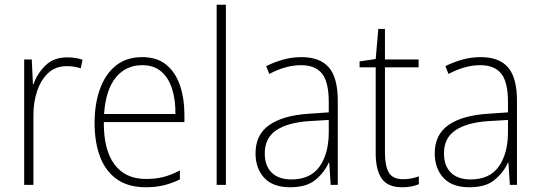

<svg xmlns="http://www.w3.org/2000/svg" viewBox="-20 -780 2278 810"><path d="M263 -538Q299 -538 328 -528L321 -492Q307 -496 292.5 -498.5Q278 -501 262 -501Q215 -501 184 -472.5Q153 -444 136.5 -395.5Q120 -347 121 -288V0H82V-529H114L119 -424H121Q136 -468 171 -503Q206 -538 263 -538Z M580 -539Q643 -539 682 -506.5Q721 -474 739.5 -419Q758 -364 758 -297V-265H418Q417 -149 462.5 -87Q508 -25 596 -25Q636 -25 668 -33Q700 -41 739 -61V-23Q706 -7 671.5 1.5Q637 10 595 10Q521 10 473 -24Q425 -58 402 -119Q379 -180 379 -262Q379 -341 401.5 -404Q424 -467 468.5 -503Q513 -539 580 -539ZM580 -505Q511 -505 468.5 -453Q426 -401 419 -299H720Q721 -358 706 -405Q691 -452 660 -478.5Q629 -505 580 -505Z M933 0H894V-760H933Z M1252 -539Q1330 -539 1367.5 -495.5Q1405 -452 1405 -355V0H1375L1369 -94H1367Q1348 -52 1310.5 -21Q1273 10 1204 10Q1131 10 1094.5 -30Q1058 -70 1058 -133Q1058 -212 1116 -252.5Q1174 -293 1281 -300L1367 -306V-349Q1367 -434 1338.5 -469.5Q1310 -505 1250 -505Q1218 -505 1185 -496Q1152 -487 1116 -468L1103 -501Q1137 -518 1174.5 -528.5Q1212 -539 1252 -539ZM1284 -269Q1194 -263 1145.5 -230.5Q1097 -198 1097 -133Q1097 -80 1126.5 -51.5Q1156 -23 1209 -23Q1289 -23 1327.5 -76.5Q1366 -130 1367 -219V-274Z M1681 -24Q1700 -24 1717 -27.5Q1734 -31 1747 -36V-3Q1733 3 1716 6.5Q1699 10 1676 10Q1616 10 1590.5 -26.5Q1565 -63 1565 -133V-496H1497V-521L1565 -531L1576 -658H1604V-529H1746V-496H1604V-135Q1604 -80 1620.5 -52Q1637 -24 1681 -24Z M2008 -539Q2086 -539 2123.5 -495.5Q2161 -452 2161 -355V0H2131L2125 -94H2123Q2104 -52 2066.5 -21Q2029 10 1960 10Q1887 10 1850.5 -30Q1814 -70 1814 -133Q1814 -212 1872 -252.5Q1930 -293 2037 -300L2123 -306V-349Q2123 -434 2094.5 -469.5Q2066 -505 2006 -505Q1974 -505 1941 -496Q1908 -487 1872 -468L1859 -501Q1893 -518 1930.5 -528.5Q1968 -539 2008 -539ZM2040 -269Q1950 -263 1901.5 -230.5Q1853 -198 1853 -133Q1853 -80 1882.5 -51.5Q1912 -23 1965 -23Q2045 -23 2083.5 -76.5Q2122 -130 2123 -219V-274Z"/></svg>

Font: Noto Sans Arabic SemCond ExtLt
Style: Regular
Weight: 200
Width: 4
Designer: Monotype Design Team, Nadine Chahine, Nizar Qandah and Khaled Hosny
Foundry: Monotype Imaging Inc.
Version: Version 2.012; ttfautohint (v1.8.4.7-5d5b)